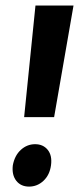

<svg xmlns="http://www.w3.org/2000/svg" viewBox="-20 -671 304 700"><path d="M26.7 -68Q33.3 -104 56 -124.7Q78.7 -145.3 108 -145.3Q137.3 -145.3 154 -124.7Q170.7 -104 166 -68.7Q161.3 -33.3 138.7 -12Q116 9.3 86 9.3Q56 9.3 39.3 -12Q22.7 -33.3 26.7 -68ZM177.3 -244H68L109.3 -650.7H248Z"/></svg>

Font: Timmana
Style: Regular
Weight: 400
Designer: Appaji Ambarisha Darbha
Foundry: Andhrapradesh Society for Knowledge Networks
Version: Version 1.0.4; ttfautohint (v1.2.42-39fb)